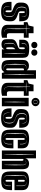

<svg xmlns="http://www.w3.org/2000/svg" viewBox="1378 -2114 749 3546"><g transform="rotate(90 1753.0 -340.5)"><path d="M190 14Q90 14 52 -23Q14 -60 14 -144V-178H171V-109Q171 -90 174 -79Q177 -68 188 -68Q198 -68 201.5 -76Q205 -84 205 -95V-141Q205 -167 194.5 -179Q184 -191 165 -198Q146 -205 122 -215Q84 -229 55.5 -256Q27 -283 27 -335V-363Q27 -439 67.5 -472Q108 -505 203 -505Q299 -505 335.5 -469Q372 -433 372 -353V-321H221V-384Q221 -404 218 -414Q215 -423 204 -423Q193 -423 190 -415.5Q187 -408 187 -397V-350Q187 -327 200.5 -315.5Q214 -304 234.5 -298Q255 -292 276 -284Q315 -271 343.5 -245Q372 -219 372 -170V-134Q372 -54 330 -20Q288 14 190 14ZM191 -29Q200 -29 212 -29.5Q224 -30 232 -32Q264 -39 278 -66.5Q292 -94 292 -142Q292 -184 274.5 -207.5Q257 -231 222 -244L197 -253L171 -265Q137 -281 126 -305Q115 -329 115 -366Q115 -410 126.5 -431.5Q138 -453 168 -459Q175 -461 184 -461.5Q193 -462 201 -462H216Q220 -462 223 -461.5Q226 -461 229 -460Q262 -455 275.5 -433Q289 -411 289 -366H291Q294 -414 280 -435.5Q266 -457 229 -462Q223 -463 216 -463.5Q209 -464 201 -464Q193 -464 184 -463.5Q175 -463 168 -462Q134 -456 118.5 -434Q103 -412 103 -366Q103 -327 119 -300.5Q135 -274 170 -261L197 -251L221 -241Q256 -227 268.5 -204.5Q281 -182 281 -142Q281 -97 270.5 -68.5Q260 -40 231 -35Q224 -33 212 -31.5Q200 -30 191 -30Q183 -30 170.5 -31Q158 -32 152 -34Q120 -40 107.5 -67.5Q95 -95 95 -143H92Q90 -92 103 -64Q116 -36 151 -31Q157 -30 170 -29.5Q183 -29 191 -29Z M587 10Q548 10 514 1.5Q480 -7 458.5 -33Q437 -59 437 -110V-405H388V-472L451 -495L472 -585H593V-495H677V-405H593V-137Q593 -122 599.5 -107.5Q606 -93 630 -93H644Q648 -93 651.5 -93Q655 -93 659 -94L677 -96V-4Q670 -2 663.5 -0.5Q657 1 649 3Q636 6 620 8Q604 10 587 10ZM571 -42V-43Q545 -45 529 -63Q513 -81 514 -116L518 -295L515 -444L631 -447V-449L515 -451L514 -520H510L508 -451L424 -449V-447L508 -444L505 -295L508 -113Q509 -87 524 -64.5Q539 -42 571 -42Z M801 7Q780 7 757 1Q734 -5 718.5 -25.5Q703 -46 703 -89V-170Q703 -212 723 -235.5Q743 -259 774 -272Q805 -285 839 -297Q870 -307 879 -321.5Q888 -336 888 -365V-397Q888 -408 885 -415.5Q882 -423 871 -423Q860 -423 857 -414Q854 -404 854 -384V-321H713V-386Q713 -446 747.5 -475.5Q782 -505 872 -505Q936 -505 974 -496.5Q1012 -488 1029.5 -462.5Q1047 -437 1047 -386V0H891V-49Q885 -30 864.5 -11.5Q844 7 801 7ZM775 -366H783V-395Q783 -426 808.5 -447.5Q834 -469 869 -469V-471Q834 -471 804.5 -450Q775 -429 775 -395ZM963 -47H967L972 -240L968 -429H964L959 -240ZM819 -39V-41Q800 -41 791.5 -57Q783 -73 783 -111V-181Q783 -215 802.5 -232Q822 -249 839 -255V-257Q819 -250 796 -231.5Q773 -213 773 -181V-111Q773 -71 786 -55Q799 -39 819 -39ZM871 -80Q884 -80 886 -93.5Q888 -107 888 -127V-246Q873 -237 863.5 -223Q854 -209 854 -186V-121Q854 -104 856.5 -92Q859 -80 871 -80ZM950 -543Q925 -543 908 -559.5Q891 -576 891 -600Q891 -624 908 -640Q925 -656 950 -656Q976 -656 992.5 -640Q1009 -624 1009 -600Q1009 -576 992.5 -559.5Q976 -543 950 -543ZM811 -543Q786 -543 769 -559.5Q752 -576 752 -600Q752 -624 769 -640Q786 -656 811 -656Q837 -656 853.5 -640Q870 -624 870 -600Q870 -576 853.5 -559.5Q837 -543 811 -543Z M1223 7Q1177 7 1147 -5Q1117 -17 1102 -51.5Q1087 -86 1087 -154V-391Q1087 -434 1103 -457.5Q1119 -481 1143 -490.5Q1167 -500 1192 -500Q1232 -500 1250 -487Q1268 -474 1277 -460V-630H1433V0H1328L1312 -47Q1302 -31 1282 -12Q1262 7 1223 7ZM1354 -47H1358L1362 -333L1357 -591H1353L1349 -333ZM1264 -38V-40Q1257 -37 1250.5 -36Q1244 -35 1237 -35Q1209 -35 1189.5 -59.5Q1170 -84 1171 -125L1174 -245L1171 -383Q1170 -411 1184 -430Q1198 -449 1223 -449Q1229 -449 1235.5 -447.5Q1242 -446 1249 -444V-446Q1241 -449 1233.5 -450Q1226 -451 1220 -451Q1192 -451 1178 -431.5Q1164 -412 1163 -383L1159 -245L1163 -122Q1165 -79 1185 -55.5Q1205 -32 1234 -32Q1249 -32 1264 -38ZM1260 -80Q1268 -80 1272.5 -86.5Q1277 -93 1277 -110V-405L1272 -406Q1269 -407 1266 -407.5Q1263 -408 1260 -408Q1252 -408 1247.5 -401.5Q1243 -395 1243 -378V-110Q1243 -93 1247.5 -86.5Q1252 -80 1260 -80Z M1659 10Q1620 10 1586 1.5Q1552 -7 1530.5 -33Q1509 -59 1509 -110V-405H1460V-472L1523 -495L1544 -585H1665V-495H1749V-405H1665V-137Q1665 -122 1671.5 -107.5Q1678 -93 1702 -93H1716Q1720 -93 1723.5 -93Q1727 -93 1731 -94L1749 -96V-4Q1742 -2 1735.5 -0.5Q1729 1 1721 3Q1708 6 1692 8Q1676 10 1659 10ZM1643 -42V-43Q1617 -45 1601 -63Q1585 -81 1586 -116L1590 -295L1587 -444L1703 -447V-449L1587 -451L1586 -520H1582L1580 -451L1496 -449V-447L1580 -444L1577 -295L1580 -113Q1581 -87 1596 -64.5Q1611 -42 1643 -42Z M1863 -548Q1831 -548 1809 -569.5Q1787 -591 1787 -621Q1787 -652 1809 -673.5Q1831 -695 1863 -695Q1895 -695 1918 -673.5Q1941 -652 1941 -621Q1941 -591 1918 -569.5Q1895 -548 1863 -548ZM1864 -584Q1901 -584 1901 -621Q1901 -658 1864 -658Q1827 -658 1827 -621Q1827 -584 1864 -584ZM1864 -586Q1850 -586 1841 -596.5Q1832 -607 1832 -621Q1832 -636 1841 -645.5Q1850 -655 1864 -655Q1878 -655 1886.5 -645.5Q1895 -636 1895 -621Q1895 -607 1886.5 -596.5Q1878 -586 1864 -586ZM1786 0V-495H1942V0ZM1861 -47H1865L1870 -240L1866 -429H1862L1857 -240Z M2157 14Q2057 14 2019 -23Q1981 -60 1981 -144V-178H2138V-109Q2138 -90 2141 -79Q2144 -68 2155 -68Q2165 -68 2168.5 -76Q2172 -84 2172 -95V-141Q2172 -167 2161.5 -179Q2151 -191 2132 -198Q2113 -205 2089 -215Q2051 -229 2022.5 -256Q1994 -283 1994 -335V-363Q1994 -439 2034.5 -472Q2075 -505 2170 -505Q2266 -505 2302.5 -469Q2339 -433 2339 -353V-321H2188V-384Q2188 -404 2185 -414Q2182 -423 2171 -423Q2160 -423 2157 -415.5Q2154 -408 2154 -397V-350Q2154 -327 2167.5 -315.5Q2181 -304 2201.5 -298Q2222 -292 2243 -284Q2282 -271 2310.5 -245Q2339 -219 2339 -170V-134Q2339 -54 2297 -20Q2255 14 2157 14ZM2158 -29Q2167 -29 2179 -29.5Q2191 -30 2199 -32Q2231 -39 2245 -66.5Q2259 -94 2259 -142Q2259 -184 2241.5 -207.5Q2224 -231 2189 -244L2164 -253L2138 -265Q2104 -281 2093 -305Q2082 -329 2082 -366Q2082 -410 2093.5 -431.5Q2105 -453 2135 -459Q2142 -461 2151 -461.5Q2160 -462 2168 -462H2183Q2187 -462 2190 -461.5Q2193 -461 2196 -460Q2229 -455 2242.5 -433Q2256 -411 2256 -366H2258Q2261 -414 2247 -435.5Q2233 -457 2196 -462Q2190 -463 2183 -463.5Q2176 -464 2168 -464Q2160 -464 2151 -463.5Q2142 -463 2135 -462Q2101 -456 2085.5 -434Q2070 -412 2070 -366Q2070 -327 2086 -300.5Q2102 -274 2137 -261L2164 -251L2188 -241Q2223 -227 2235.5 -204.5Q2248 -182 2248 -142Q2248 -97 2237.5 -68.5Q2227 -40 2198 -35Q2191 -33 2179 -31.5Q2167 -30 2158 -30Q2150 -30 2137.5 -31Q2125 -32 2119 -34Q2087 -40 2074.5 -67.5Q2062 -95 2062 -143H2059Q2057 -92 2070 -64Q2083 -36 2118 -31Q2124 -30 2137 -29.5Q2150 -29 2158 -29Z M2546 12Q2487 12 2448.5 -1.5Q2410 -15 2391.5 -53.5Q2373 -92 2373 -166V-373Q2373 -447 2418 -475Q2463 -503 2546 -503Q2629 -503 2674 -475Q2719 -447 2719 -373V-294H2563V-393Q2563 -410 2558.5 -416.5Q2554 -423 2546 -423Q2538 -423 2533.5 -416.5Q2529 -410 2529 -393V-98Q2529 -81 2533.5 -74.5Q2538 -68 2546 -68Q2554 -68 2558.5 -74.5Q2563 -81 2563 -98V-213H2719V-167Q2719 -93 2700.5 -54Q2682 -15 2644 -1.5Q2606 12 2546 12ZM2636 -334H2644V-382Q2643 -415 2626 -436.5Q2609 -458 2573 -458V-456Q2608 -456 2621.5 -434.5Q2635 -413 2636 -382ZM2509 -33V-35Q2487 -35 2469.5 -54Q2452 -73 2452 -102L2455 -245L2452 -389Q2452 -418 2475 -436.5Q2498 -455 2526 -455V-457Q2491 -457 2468 -438.5Q2445 -420 2444 -383L2441 -245L2444 -103Q2444 -72 2465.5 -52.5Q2487 -33 2509 -33ZM2565 -33Q2601 -33 2622 -56.5Q2643 -80 2644 -113V-185H2636V-113Q2635 -82 2617.5 -58.5Q2600 -35 2565 -35Z M2759 0V-630H2904V-430Q2909 -465 2936 -483.5Q2963 -502 2995 -502Q3061 -502 3083 -469Q3105 -436 3105 -371V0H2949V-370Q2949 -398 2932 -398Q2928 -398 2923 -397.5Q2918 -397 2915 -395V0ZM2831 -47H2835L2840 -333L2836 -591H2832L2827 -333ZM3023 -47H3027L3032 -245L3029 -399Q3028 -422 3017 -435.5Q3006 -449 2985 -449Q2960 -449 2942 -434V-432Q2962 -447 2985 -447Q3007 -447 3015 -430Q3023 -413 3023 -399L3019 -245Z M3318 12Q3259 12 3220.5 -1.5Q3182 -15 3163.5 -53.5Q3145 -92 3145 -166V-373Q3145 -447 3190 -475Q3235 -503 3318 -503Q3401 -503 3446 -475Q3491 -447 3491 -373V-233H3301V-98Q3301 -81 3305.5 -74.5Q3310 -68 3318 -68Q3326 -68 3330.5 -74.5Q3335 -81 3335 -98V-188H3491V-167Q3491 -93 3472.5 -54Q3454 -15 3416 -1.5Q3378 12 3318 12ZM3408 -267H3416V-382Q3416 -415 3398.5 -436.5Q3381 -458 3345 -458V-456Q3380 -456 3394 -434.5Q3408 -413 3408 -382ZM3281 -33V-35Q3259 -35 3241 -54Q3223 -73 3224 -102L3227 -245L3224 -389Q3223 -418 3246.5 -436.5Q3270 -455 3298 -455V-457Q3263 -457 3240 -438.5Q3217 -420 3216 -383L3213 -245L3216 -103Q3217 -72 3238 -52.5Q3259 -33 3281 -33ZM3301 -300H3335V-393Q3335 -410 3330.5 -416.5Q3326 -423 3318 -423Q3310 -423 3305.5 -416.5Q3301 -410 3301 -393ZM3337 -33Q3373 -33 3394.5 -56.5Q3416 -80 3416 -113V-164H3408V-113Q3408 -82 3390 -58.5Q3372 -35 3337 -35Z"/></g></svg>

Font: Alumni Sans Inline One
Style: Regular
Weight: 400
Designer: Robert E. Leuschke
Foundry: Robert E. Leuschke
Version: Version 1.100; ttfautohint (v1.8.3)